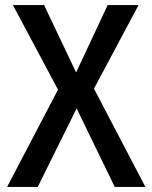

<svg xmlns="http://www.w3.org/2000/svg" viewBox="-20 -538 602 758"><path d="M8 200 209 -184 31 -518H154L280 -253H281L405 -518H527L351 -188L554 200H433L283 -109H282L129 200Z"/></svg>

Font: TikTok Sans 24pt Medium
Style: Regular
Weight: 500
Version: Version 4.000